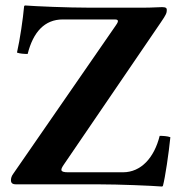

<svg xmlns="http://www.w3.org/2000/svg" viewBox="-20 -673 664 701"><path d="M429 -44H229C198 -44 200 -53 213 -72L567 -591C587 -620 589 -626 589 -637C589 -643 586 -647 572 -647C559 -647 535 -645 506 -645H305C228 -645 110 -650 72 -653C70 -653 68 -651 68 -650C64 -605 53 -529 42 -481C52 -477 69 -476 81 -476C101 -556 143 -602 209 -602H400C418 -602 409 -589 402 -579L28 -38C22 -30 20 -22 20 -15C20 -5 25 0 39 0H338C415 0 533 5 571 8C573 8 575 6 575 5C583 -25 596 -112 602 -172C592 -176 575 -177 563 -177C543 -97 495 -44 429 -44Z"/></svg>

Font: Libertinus Serif
Style: Bold
Weight: 700
Designer: Philipp H. Poll, Khaled Hosny
Foundry: Caleb Maclennan
Version: Version 7.050;RELEASE